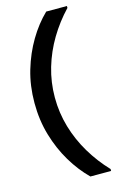

<svg xmlns="http://www.w3.org/2000/svg" viewBox="-141 -871 680 1075"><g transform="rotate(-15 198.5 -333.0)"><path d="M243 145Q187 90 143 16.5Q99 -57 73 -145Q47 -233 47 -333Q47 -433 73 -521Q99 -609 143 -683Q187 -757 243 -811H363V-800Q303 -737 258.5 -662.5Q214 -588 189.5 -505Q165 -422 165 -333Q165 -244 189.5 -161Q214 -78 258.5 -3.5Q303 71 363 134V145Z"/></g></svg>

Font: DM Sans 12pt SemiBold
Style: Regular
Weight: 600
Version: Version 4.004;gftools[0.9.30]